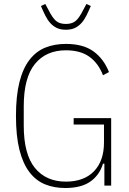

<svg xmlns="http://www.w3.org/2000/svg" viewBox="-20 -930 646 962"><path d="M503 -110H496Q479 -53 433 -20.5Q387 12 307 12Q251 12 205.5 -6.5Q160 -25 127.5 -67.5Q95 -110 77.5 -179Q60 -248 60 -349Q60 -450 77.5 -519Q95 -588 128 -630.5Q161 -673 207 -691.5Q253 -710 310 -710Q397 -710 448.5 -672.5Q500 -635 526 -569L496 -553Q473 -613 428 -645.5Q383 -678 310 -678Q211 -678 155 -609.5Q99 -541 99 -397V-301Q99 -157 155 -88.5Q211 -20 310 -20Q401 -20 451 -72Q501 -124 501 -216V-306H349V-338H537V0H503ZM310 -781Q283 -781 264.5 -790Q246 -799 232 -814.5Q218 -830 207 -852Q196 -874 185 -900L207 -910L222 -882Q243 -840 261 -825Q279 -810 310 -810Q341 -810 359 -825Q377 -840 398 -882L413 -910L435 -900Q424 -874 413 -852Q402 -830 388 -814.5Q374 -799 355.5 -790Q337 -781 310 -781Z"/></svg>

Font: IBM Plex Sans Condensed ExtraLight
Style: Regular
Weight: 200
Width: 3
Designer: Mike Abbink, Paul van der Laan, Pieter van Rosmalen
Foundry: Bold Monday
Version: Version 1.3